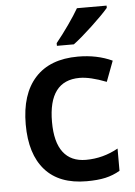

<svg xmlns="http://www.w3.org/2000/svg" viewBox="-55 -808 604 860"><g transform="rotate(-5 247.5 -378.0)"><path d="M299.8 9.8Q177.2 9.8 113.5 -61.8Q49.8 -133.3 49.8 -267.1Q49.8 -403.3 116.5 -476.6Q183.1 -549.8 309.1 -549.8Q394.5 -549.8 462.9 -518.1L428.2 -425.8Q355.5 -454.1 308.1 -454.1Q168 -454.1 168 -268.1Q168 -177.2 202.9 -131.6Q237.8 -85.9 305.2 -85.9Q381.8 -85.9 450.2 -124V-23.9Q419.4 -5.9 384.5 2Q349.6 9.8 299.8 9.8ZM219.7 -606V-618.2Q247.6 -652.3 277.1 -694.3Q306.6 -736.3 323.7 -766.1H457V-755.9Q431.6 -726.1 381.1 -679Q330.6 -631.8 295.9 -606Z"/></g></svg>

Font: JBL Sans
Style: Semibold
Weight: 600
Version: Version 1.10